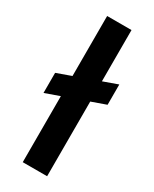

<svg xmlns="http://www.w3.org/2000/svg" viewBox="-188 -770 659 819"><g transform="rotate(30 141.0 -360.0)"><path d="M10 -300V-399L272 -493V-393ZM81 0V-720H201V0Z"/></g></svg>

Font: DM Sans 12pt SemiBold
Style: Regular
Weight: 600
Version: Version 4.004;gftools[0.9.30]